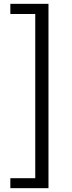

<svg xmlns="http://www.w3.org/2000/svg" viewBox="-20 -812 378 1002"><path d="M34 170V118H164V-739H34V-792H233V170Z"/></svg>

Font: Noto Sans KR Thin
Style: Regular
Weight: 400
Version: Version 2.004-H2;hotconv 1.0.118;makeotfexe 2.5.65603